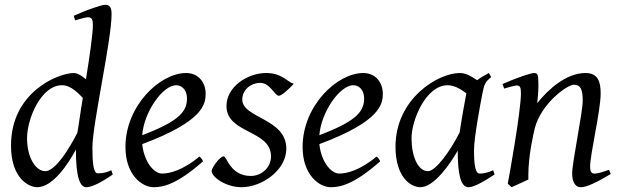

<svg xmlns="http://www.w3.org/2000/svg" viewBox="-20 -762 2590 802"><path d="M93 -185C93 -265 151 -406 239 -406C278 -406 310 -369 326 -353C315 -289 311 -252 303 -207C300 -201 223 -47 169 -47C129 -47 93 -104 93 -185ZM451 -33 445 -51C426 -42 411 -38 388 -38C370 -38 366 -83 366 -146C366 -243 446 -594 446 -702C446 -726 442 -742 419 -742C405 -742 350 -722 330 -714L288 -696L294 -677C299 -678 336 -690 346 -690C364 -690 368 -681 368 -657C368 -620 353 -517 339 -431C314 -452 299 -457 289 -457C224 -457 26 -378 26 -154C26 -14 103 20 135 20C200 20 263 -74 297 -137C297 -22 314 20 340 20C371 20 420 -12 451 -33Z M761 -349C761 -288 711 -250 574 -197C581 -293 659 -406 716 -406C734 -406 761 -393 761 -349ZM757 -457C649 -457 504 -321 504 -148C504 -33 572 20 622 20C663 20 720 7 828 -88C827 -92 821 -103 813 -108C743 -50 688 -37 657 -37C624 -37 582 -84 574 -160C832 -256 839 -329 839 -371C839 -414 812 -457 757 -457Z M926 -319C926 -203 1112 -220 1112 -109C1112 -59 1069 -27 1028 -27C941 -27 928 -109 914 -109C898 -109 864 -60 864 -48C864 -22 924 20 989 20C1074 20 1176 -51 1176 -141C1176 -268 992 -268 992 -346C992 -389 1031 -416 1066 -416C1109 -416 1127 -362 1145 -362C1157 -362 1190 -393 1207 -412C1179 -420 1158 -457 1092 -457C1014 -457 926 -400 926 -319Z M1501 -349C1501 -288 1451 -250 1314 -197C1321 -293 1399 -406 1456 -406C1474 -406 1501 -393 1501 -349ZM1497 -457C1389 -457 1244 -321 1244 -148C1244 -33 1312 20 1362 20C1403 20 1460 7 1568 -88C1567 -92 1561 -103 1553 -108C1483 -50 1428 -37 1397 -37C1364 -37 1322 -84 1314 -160C1572 -256 1579 -329 1579 -371C1579 -414 1552 -457 1497 -457Z M1699 -185C1699 -260 1759 -406 1850 -406C1883 -406 1915 -382 1928 -372C1924 -353 1905 -247 1900 -209C1862 -133 1800 -47 1768 -47C1725 -47 1699 -110 1699 -185ZM1632 -149C1632 -24 1694 20 1736 20C1794 20 1863 -81 1892 -133C1892 -42 1902 20 1937 20C1959 20 1997 -1 2046 -33L2040 -51C2025 -44 2006 -37 1984 -37C1965 -37 1960 -74 1960 -136C1960 -184 1985 -321 1995 -371L2000 -394C2006 -421 2023 -433 2032 -440L2022 -457C2009 -450 1987 -438 1973 -427C1947 -444 1927 -457 1900 -457C1811 -457 1632 -351 1632 -149Z M2101 5 2117 20 2187 -12V-32C2187 -110 2207 -198 2214 -227C2241 -330 2349 -408 2377 -408C2405 -408 2414 -389 2414 -342C2414 -290 2370 -86 2370 -37C2370 -7 2380 20 2406 20C2431 20 2472 0 2531 -35L2524 -53C2502 -45 2479 -37 2463 -37C2448 -37 2445 -49 2445 -66C2445 -119 2489 -299 2489 -372C2489 -420 2478 -457 2426 -457C2345 -457 2270 -389 2224 -331C2226 -349 2229 -381 2229 -402C2229 -450 2227 -457 2210 -457C2198 -457 2140 -438 2079 -411L2086 -392C2090 -393 2129 -405 2138 -405C2152 -405 2156 -398 2156 -372C2156 -297 2105 -14 2101 5Z"/></svg>

Font: Temporarium
Style: Italic
Weight: 400
Italic angle: -7°
Version: Version 1.1